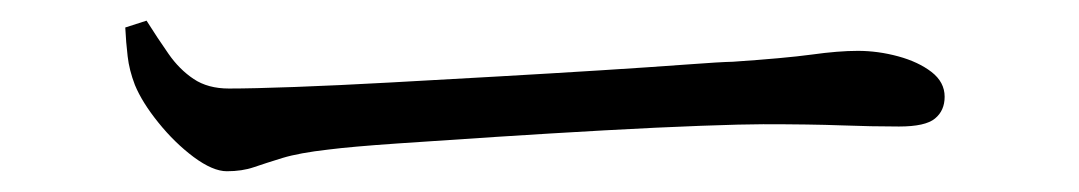

<svg xmlns="http://www.w3.org/2000/svg" viewBox="-20 -443 1040 185"><path d="M121.2 -423.1Q131.9 -406.1 142.4 -391.1Q152.8 -376.1 166.6 -366.9Q180.3 -357.7 200.6 -357.7Q223.3 -357.7 264.2 -359.2Q305.1 -360.7 355.8 -363.5Q406.6 -366.3 459.4 -369.3Q512.2 -372.3 559.7 -375.3Q607.3 -378.3 641 -380.8Q674.6 -383.3 686.1 -383.5Q736.1 -386.9 762 -390.4Q787.8 -394 806.6 -394Q826 -394 845.5 -388.7Q864.9 -383.4 877.5 -373.7Q890.2 -363.9 890.2 -349.8Q890.2 -336.4 880.9 -328.8Q871.7 -321.1 846.2 -321.1Q819.9 -321.1 790.6 -322.2Q761.2 -323.3 715.3 -323.3Q696.6 -323.3 655.6 -321.8Q614.5 -320.3 562.4 -317.4Q510.2 -314.5 457.9 -311.1Q405.5 -307.7 362.1 -304.7Q318.7 -301.7 296.5 -298.9Q268.3 -295.7 252.2 -290.8Q236 -285.8 224.6 -281.9Q213.3 -278 198.6 -278Q185.1 -278 166.6 -291.7Q148.2 -305.5 132.6 -324.9Q117 -344.2 110 -361.1Q104.5 -375.4 103 -388.7Q101.4 -402.1 100.7 -416.5Z"/></svg>

Font: Early Summer Mincho VF
Style: Regular
Weight: 250
Designer: GuiWonder
Version: Version 1.002